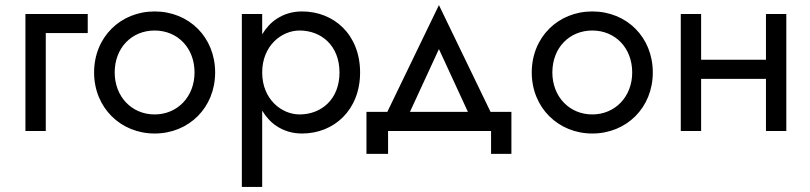

<svg xmlns="http://www.w3.org/2000/svg" viewBox="-20 -515 3187 755"><path d="M80 -460V0H160V-385H325V-460Z M350 -230C350 -92 454 10 588 10C723 10 826 -92 826 -230C826 -369 723 -470 588 -470C454 -470 350 -369 350 -230ZM431 -230C431 -327 498 -395 588 -395C678 -395 745 -327 745 -230C745 -135 678 -65 588 -65C498 -65 431 -135 431 -230Z M1011 220V-80C1026 -55 1045 -34 1068 -19C1097 0 1130 10 1168 10C1293 10 1396 -82 1396 -230C1396 -379 1293 -470 1168 -470C1130 -470 1097 -460 1068 -441C1045 -426 1026 -405 1011 -380V-460H931V220ZM1315 -230C1315 -124 1243 -65 1158 -65C1088 -65 1011 -124 1011 -230C1011 -336 1088 -395 1158 -395C1243 -395 1315 -336 1315 -230Z M1911 0V90H1991V-75H1909L1706 -495L1503 -75H1421V90H1506V0ZM1706 -322 1820 -75H1592Z M2071 -230C2071 -92 2175 10 2309 10C2444 10 2547 -92 2547 -230C2547 -369 2444 -470 2309 -470C2175 -470 2071 -369 2071 -230ZM2152 -230C2152 -327 2219 -395 2309 -395C2399 -395 2466 -327 2466 -230C2466 -135 2399 -65 2309 -65C2219 -65 2152 -135 2152 -230Z M2992 -460V-280H2737V-460H2657V0H2737V-205H2992V0H3072V-460Z"/></svg>

Font: Jost
Style: Regular
Weight: 400
Version: Version 3.710